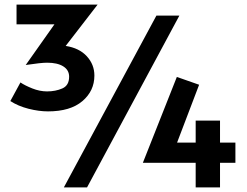

<svg xmlns="http://www.w3.org/2000/svg" viewBox="-20 -816 1075 836"><path d="M189 -331Q149 -331 104 -342.5Q59 -354 25 -376L69 -457Q88 -444 120.5 -431Q153 -418 185 -418Q222 -418 251.5 -431Q281 -444 281 -482Q281 -511 255.5 -527Q230 -543 185 -543Q172 -543 148.5 -540.5Q125 -538 92 -533L217 -710H52V-796H405L266 -616Q325 -607 358 -571Q391 -535 391 -487Q391 -420 338.5 -375.5Q286 -331 189 -331ZM258 0 661 -748H761L359 0ZM832 0V-107H602L750 -481L847 -447L751 -195H832V-291H938V-195H1005V-107H938V0Z"/></svg>

Font: Alata
Style: Regular
Weight: 400
Designer: Spyros Zevelakis, Eben Sorkin
Foundry: Spyros Zevelakis
Version: Version 1.005; ttfautohint (v1.8.4.7-5d5b)